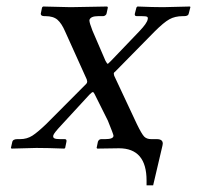

<svg xmlns="http://www.w3.org/2000/svg" viewBox="-20 -451 599 584"><path d="M341.8 0 275.9 1 273.9 -1 277.8 -20Q280.8 -27.8 288.1 -27.8H299.8Q325.2 -27.8 325.2 -38.1Q325.2 -42 308.1 -84L268.1 -164.1Q265.1 -170.9 262.2 -170.9Q259.8 -170.9 252 -163.1L167 -70.8Q143.6 -45.9 142.1 -39.1Q140.6 -32.7 145.3 -30.3Q149.9 -27.8 163.1 -27.8H176.8Q183.6 -27.8 182.1 -20L178.2 -1L175.8 1Q125 -1 90.8 -1L15.1 1L13.2 -1L17.1 -18.1Q18.6 -27.8 32.2 -27.8H41Q62 -27.8 78.4 -38.3Q94.7 -48.8 121.1 -74.2L242.2 -195.8Q245.1 -198.7 245.1 -202.1Q245.6 -203.1 244.1 -208V-209L178.2 -355Q167.5 -379.9 154.8 -390.9Q142.1 -401.9 118.2 -401.9H115.2Q104 -401.9 104 -409.2L107.9 -428.2L110.8 -431.2L194.8 -429.2L306.2 -431.2L308.1 -428.2L304.2 -410.2Q303.7 -406.7 300.3 -404.3Q296.9 -401.9 293.9 -401.9H278.8Q255.4 -401.9 252 -390.1V-388.2Q252 -381.8 261.2 -357.9L300.8 -266.1Q305.7 -256.8 308.1 -256.8Q308.6 -256.8 316.9 -265.1L404.8 -356.9Q427.2 -380.4 429.2 -392.1Q430.7 -397.9 427.5 -399.9Q424.3 -401.9 411.1 -401.9H396Q388.7 -401.9 390.1 -409.2L395 -428.2L397.9 -431.2Q445.3 -429.2 476.1 -429.2L558.1 -431.2L559.1 -429.2L554.2 -410.2Q553.2 -401.9 540 -401.9H536.1Q512.2 -401.9 495.1 -392.3Q478 -382.8 450.2 -355L330.1 -232.9Q326.2 -230.5 326.2 -228Q325.7 -227.1 327.1 -222.2V-221.2L396 -74.2Q411.1 -43 418.7 -35.4Q426.3 -27.8 439.9 -27.8H457Q475.1 -27.8 475.1 -14.2Q475.1 -13.2 474.6 -11Q474.1 -8.8 474.1 -7.8L445.8 112.8H425.8V98.1Q425.8 0 341.8 0Z"/></svg>

Font: Common Serif News
Style: Italic
Weight: 450
Italic angle: -12°
Designer: Philipp H. Poll, Khaled Hosny
Foundry: Stefan Peev, Context Ltd.
Version: Version 1.026